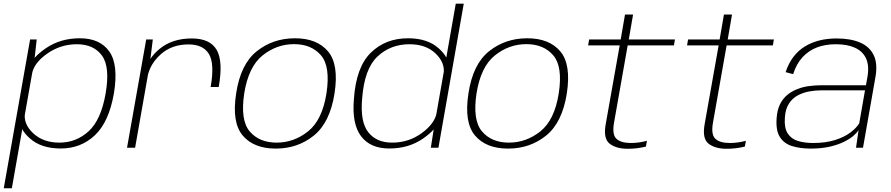

<svg xmlns="http://www.w3.org/2000/svg" viewBox="-56 -805 4852 1046"><path d="M-35.5 220.5H8.5L130.5 -470L144 -590H108ZM275 4Q384.5 4 461 -68.2Q537.5 -140.5 564.5 -296Q590.5 -452.5 539.5 -524.5Q488.5 -596.5 379 -596.5Q274 -596.5 195 -543Q116 -489.5 107.5 -440.5L118 -401Q128 -461.5 201 -512.8Q274 -564 362.5 -564Q454.5 -564 499.5 -502.2Q544.5 -440.5 519.5 -296Q494.5 -151.5 426.8 -89.8Q359 -28 268 -28Q178.5 -28 124 -79.8Q69.5 -131.5 80.5 -192L56.5 -152Q47 -103 108.5 -49.5Q170 4 275 4Z M1091.5 -331H1135.5Q1160.5 -470.5 1124.5 -533Q1088.5 -595.5 988.5 -595.5Q883.5 -595.5 814.8 -539.8Q746 -484 732.5 -406.5L747.5 -386Q760.5 -456 820.2 -509.5Q880 -563 971 -563Q1051 -563 1082.5 -510.2Q1114 -457.5 1091.5 -331ZM636 0H680L759 -448.5L776.5 -590H740.5Z M1446.5 4.5Q1565.5 4.5 1653.5 -66.2Q1741.5 -137 1766.5 -296Q1791 -454.5 1730.8 -525.5Q1670.5 -596.5 1551 -596.5Q1431.5 -596.5 1343 -526Q1254.5 -455.5 1230.5 -296Q1206 -138 1266.2 -66.8Q1326.5 4.5 1446.5 4.5ZM1451 -28Q1356.5 -28 1304.5 -89Q1252.5 -150 1274.5 -296Q1297.5 -441 1374.2 -502.8Q1451 -564.5 1546 -564.5Q1640.5 -564.5 1692.8 -503.5Q1745 -442.5 1722.5 -296Q1699.5 -151 1622.5 -89.5Q1545.5 -28 1451 -28Z M2291 0H2332.5L2470.5 -785H2427L2308.5 -111ZM2064.5 4Q2170 4 2247.8 -49.5Q2325.5 -103 2334.5 -152L2323.5 -192Q2312.5 -131.5 2241.5 -79.8Q2170.5 -28 2080.5 -28Q1994.5 -28 1950 -85Q1905.5 -142 1917 -268.5Q1929 -429.5 2000.2 -496.8Q2071.5 -564 2175 -564Q2265 -564 2317.8 -512.8Q2370.5 -461.5 2360.5 -401L2384 -440.5Q2393 -489.5 2332.5 -543Q2272 -596.5 2167 -596.5Q2044 -596.5 1963.8 -517.5Q1883.5 -438.5 1872 -264.5Q1860.5 -130 1911 -63Q1961.5 4 2064.5 4Z M2712 4.5Q2831 4.5 2919 -66.2Q3007 -137 3032 -296Q3056.5 -454.5 2996.2 -525.5Q2936 -596.5 2816.5 -596.5Q2697 -596.5 2608.5 -526Q2520 -455.5 2496 -296Q2471.5 -138 2531.8 -66.8Q2592 4.5 2712 4.5ZM2716.5 -28Q2622 -28 2570 -89Q2518 -150 2540 -296Q2563 -441 2639.8 -502.8Q2716.5 -564.5 2811.5 -564.5Q2906 -564.5 2958.2 -503.5Q3010.5 -442.5 2988 -296Q2965 -151 2888 -89.5Q2811 -28 2716.5 -28Z M3364 5.5Q3415 5.5 3463 -6.5L3468.5 -38Q3424.5 -26 3381 -26Q3327 -26 3302.2 -49Q3277.5 -72 3289.5 -138.5L3363.5 -557.5H3615.5L3621 -590H3369.5L3393 -726H3349L3325.5 -590H3153.5L3148 -557.5H3320L3243.5 -126.5Q3230 -49 3265.8 -21.8Q3301.5 5.5 3364 5.5Z M3903 5.5Q3954 5.5 4002 -6.5L4007.5 -38Q3963.5 -26 3920 -26Q3866 -26 3841.2 -49Q3816.5 -72 3828.5 -138.5L3902.5 -557.5H4154.5L4160 -590H3908.5L3932 -726H3888L3864.5 -590H3692.5L3687 -557.5H3859L3782.5 -126.5Q3769 -49 3804.8 -21.8Q3840.5 5.5 3903 5.5Z M4361.5 4.5Q4419 4.5 4463.8 -5.8Q4508.5 -16 4541 -32Q4573.5 -48 4593.5 -65.2Q4613.5 -82.5 4621.5 -96.5L4607.5 0H4645.5L4713 -383Q4726.5 -457 4704.2 -503.8Q4682 -550.5 4630.2 -573Q4578.5 -595.5 4501.5 -595.5Q4452 -595.5 4408.5 -584.8Q4365 -574 4329 -552Q4293 -530 4266.5 -495.2Q4240 -460.5 4224 -412L4265 -401Q4283 -457.5 4316.2 -493.5Q4349.5 -529.5 4395.2 -546.8Q4441 -564 4497 -564Q4559.5 -564 4602 -544.8Q4644.5 -525.5 4662.5 -485.8Q4680.5 -446 4669.5 -384.5L4661.5 -340.5H4418.5Q4386.5 -340.5 4353 -336.2Q4319.5 -332 4289 -320.2Q4258.5 -308.5 4233.8 -288.5Q4209 -268.5 4193.5 -237.2Q4178 -206 4175 -161.5Q4170 -94.5 4192.5 -58.8Q4215 -23 4259 -9.2Q4303 4.5 4361.5 4.5ZM4374 -26Q4327 -26 4290.5 -37.2Q4254 -48.5 4234.8 -78.8Q4215.5 -109 4220 -165.5Q4223 -211 4241.8 -240.2Q4260.5 -269.5 4290 -285.2Q4319.5 -301 4353.5 -307Q4387.5 -313 4421.5 -313H4656.5L4625 -133Q4610 -108 4576.8 -83Q4543.5 -58 4492.8 -42Q4442 -26 4374 -26Z"/></svg>

Font: Anybody SemiExpanded ExtraLight
Style: Italic
Weight: 250
Width: 6
Italic angle: -10°
Version: Version 1.113;gftools[0.9.25]